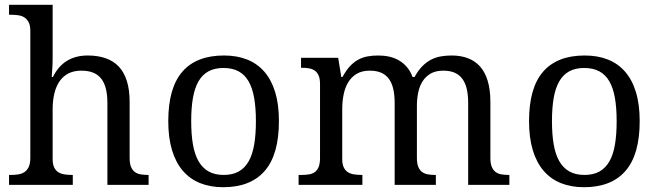

<svg xmlns="http://www.w3.org/2000/svg" viewBox="-20 -780 2774 810"><path d="M287.1 -42V0H18.1V-42H25.9Q43 -42 57.9 -44.4Q72.8 -46.9 83.7 -54.4Q94.7 -62 101.3 -76.2Q107.9 -90.3 107.9 -113.8V-649.9Q107.9 -671.9 101.3 -685.3Q94.7 -698.7 83.5 -706.1Q72.3 -713.4 57.4 -715.6Q42.5 -717.8 25.9 -717.8H18.1V-759.8H202.1V-540Q202.1 -526.4 201.7 -511.5Q201.2 -496.6 200.2 -483.9Q199.2 -469.2 198.2 -455.1H203.1Q248 -545.9 350.1 -545.9Q392.6 -545.9 425.5 -534.4Q458.5 -522.9 481 -499.3Q503.4 -475.6 515.1 -438.5Q526.9 -401.4 526.9 -350.1V-113.8Q526.9 -90.3 532.7 -76.2Q538.6 -62 548.8 -54.4Q559.1 -46.9 573.2 -44.4Q587.4 -42 604 -42H606.9V0H433.1V-345.2Q433.1 -377.9 427.2 -403.3Q421.4 -428.7 408.4 -446.3Q395.5 -463.9 374.5 -472.9Q353.5 -481.9 323.2 -481.9Q292 -481.9 269.3 -470.5Q246.6 -459 231.7 -437.7Q216.8 -416.5 209.5 -386.5Q202.1 -356.4 202.1 -319.8V-108.9Q202.1 -86.9 208.7 -73.5Q215.3 -60.1 226.6 -53.2Q237.8 -46.4 252.7 -44.2Q267.6 -42 284.2 -42Z M1156.7 -269Q1156.7 -127.9 1096.9 -59.1Q1037.1 9.8 921.9 9.8Q867.7 9.8 824.7 -7.3Q781.7 -24.4 751.7 -59.1Q721.7 -93.8 705.8 -146.2Q689.9 -198.7 689.9 -269Q689.9 -409.2 749.3 -477.5Q808.6 -545.9 924.8 -545.9Q979 -545.9 1022 -529.1Q1064.9 -512.2 1095 -477.8Q1125 -443.4 1140.9 -391.4Q1156.7 -339.4 1156.7 -269ZM786.6 -269Q786.6 -213.4 793.9 -170.9Q801.3 -128.4 817.6 -99.9Q834 -71.3 860.1 -56.6Q886.2 -42 923.8 -42Q961.4 -42 987.3 -56.6Q1013.2 -71.3 1029.3 -99.9Q1045.4 -128.4 1052.5 -170.9Q1059.6 -213.4 1059.6 -269Q1059.6 -324.7 1052.2 -366.7Q1044.9 -408.7 1028.8 -436.8Q1012.7 -464.8 986.6 -479Q960.4 -493.2 922.9 -493.2Q885.3 -493.2 859.4 -479Q833.5 -464.8 817.4 -436.8Q801.3 -408.7 793.9 -366.7Q786.6 -324.7 786.6 -269Z M1508.8 -42V0H1239.7V-42H1252.9Q1270 -42 1284.2 -44.4Q1298.3 -46.9 1308.6 -54.4Q1318.8 -62 1324.5 -76.2Q1330.1 -90.3 1330.1 -113.8V-425.8Q1330.1 -447.8 1324.2 -461.2Q1318.4 -474.6 1308.1 -481.9Q1297.9 -489.3 1283.7 -491.7Q1269.5 -494.1 1252.9 -494.1H1250V-536.1H1406.7L1419.9 -455.1H1424.8Q1439.9 -482.9 1456.5 -500.7Q1473.1 -518.6 1491.9 -528.6Q1510.7 -538.6 1531.5 -542.2Q1552.2 -545.9 1575.7 -545.9Q1600.1 -545.9 1622.1 -541Q1644 -536.1 1662.8 -525.4Q1681.6 -514.6 1696.5 -497.3Q1711.4 -480 1720.7 -455.1H1729Q1744.1 -482.9 1761.7 -500.7Q1779.3 -518.6 1799.1 -528.6Q1818.8 -538.6 1840.6 -542.2Q1862.3 -545.9 1885.7 -545.9Q1923.8 -545.9 1954.1 -534.4Q1984.4 -522.9 2005.4 -499.3Q2026.4 -475.6 2037.6 -438.5Q2048.8 -401.4 2048.8 -350.1V-113.8Q2048.8 -90.3 2054.7 -76.2Q2060.5 -62 2070.8 -54.4Q2081.1 -46.9 2095.2 -44.4Q2109.4 -42 2126 -42H2128.9V0H1955.1V-345.2Q1955.1 -377.9 1949.5 -403.3Q1943.8 -428.7 1931.4 -446.3Q1918.9 -463.9 1898.9 -472.9Q1878.9 -481.9 1850.1 -481.9Q1818.8 -481.9 1797.6 -470Q1776.4 -458 1763.2 -437.5Q1750 -417 1744.4 -390.1Q1738.8 -363.3 1738.8 -333V-113.8Q1738.8 -90.3 1744.6 -76.2Q1750.5 -62 1760.7 -54.4Q1771 -46.9 1785.2 -44.4Q1799.3 -42 1815.9 -42H1818.8V0H1645V-345.2Q1645 -377.9 1639.4 -403.3Q1633.8 -428.7 1621.3 -446.3Q1608.9 -463.9 1588.9 -472.9Q1568.8 -481.9 1540 -481.9Q1507.3 -481.9 1485.1 -468.8Q1462.9 -455.6 1449.2 -433.1Q1435.5 -410.6 1429.7 -381.3Q1423.8 -352.1 1423.8 -319.8V-108.9Q1423.8 -86.9 1430.4 -73.5Q1437 -60.1 1448.2 -53.2Q1459.5 -46.4 1474.4 -44.2Q1489.3 -42 1505.9 -42Z M2678.7 -269Q2678.7 -127.9 2618.9 -59.1Q2559.1 9.8 2443.8 9.8Q2389.6 9.8 2346.7 -7.3Q2303.7 -24.4 2273.7 -59.1Q2243.7 -93.8 2227.8 -146.2Q2211.9 -198.7 2211.9 -269Q2211.9 -409.2 2271.2 -477.5Q2330.6 -545.9 2446.8 -545.9Q2501 -545.9 2543.9 -529.1Q2586.9 -512.2 2616.9 -477.8Q2647 -443.4 2662.8 -391.4Q2678.7 -339.4 2678.7 -269ZM2308.6 -269Q2308.6 -213.4 2315.9 -170.9Q2323.2 -128.4 2339.6 -99.9Q2356 -71.3 2382.1 -56.6Q2408.2 -42 2445.8 -42Q2483.4 -42 2509.3 -56.6Q2535.2 -71.3 2551.3 -99.9Q2567.4 -128.4 2574.5 -170.9Q2581.5 -213.4 2581.5 -269Q2581.5 -324.7 2574.2 -366.7Q2566.9 -408.7 2550.8 -436.8Q2534.7 -464.8 2508.5 -479Q2482.4 -493.2 2444.8 -493.2Q2407.2 -493.2 2381.3 -479Q2355.5 -464.8 2339.4 -436.8Q2323.2 -408.7 2315.9 -366.7Q2308.6 -324.7 2308.6 -269Z"/></svg>

Font: Gandom FD
Style: FD
Weight: 400
Foundry: DejaVu fonts team - Redesigned by Saber Rastikerdar - Based on Samim Font
Version: Version 0.6